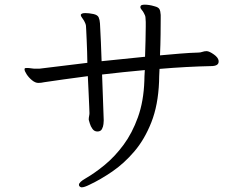

<svg xmlns="http://www.w3.org/2000/svg" viewBox="-20 -755 1040 822"><path d="M916 -491Q916 -472 883 -472Q833 -471 777 -468Q721 -465 663 -460Q662 -442 661.5 -428Q661 -414 661 -405Q657 -305 628 -231.5Q599 -158 555 -106.5Q511 -55 460.5 -20.5Q410 14 363 36Q341 47 330 47Q324 47 319 41Q318 39 318 36Q318 25 346 9Q386 -14 429 -49.5Q472 -85 509 -135Q546 -185 570.5 -253Q595 -321 598 -409Q598 -417 598.5 -428.5Q599 -440 600 -455Q553 -451 507 -446Q461 -441 417 -436Q419 -388 420.5 -340Q422 -292 424 -242V-238Q424 -235 423 -224Q422 -213 416.5 -202.5Q411 -192 397 -192Q384 -192 376 -203Q368 -214 364.5 -226.5Q361 -239 360 -242V-245Q360 -251 361.5 -258Q363 -265 363 -271Q363 -276 362 -298.5Q361 -321 359.5 -355.5Q358 -390 356 -429Q300 -422 252 -415Q204 -408 169 -403Q156 -400 144 -400Q131 -400 117 -411.5Q103 -423 94 -437Q85 -451 85 -458Q85 -463 88.5 -463.5Q92 -464 96 -464Q104 -464 113 -462.5Q122 -461 126 -461H149L354 -486Q354 -506 353 -533Q352 -560 351 -585.5Q350 -611 349 -628Q348 -645 348 -645Q347 -651 345 -655.5Q343 -660 340 -666Q336 -673 331 -679.5Q326 -686 326 -690V-692Q329 -699 345 -699Q353 -699 361.5 -698Q370 -697 380 -695Q398 -691 402.5 -680.5Q407 -670 408 -655Q410 -614 412 -573.5Q414 -533 415 -493L601 -512Q602 -546 603 -580Q604 -614 604 -641Q604 -652 604 -661Q604 -670 603 -677Q603 -683 601 -688.5Q599 -694 596 -699Q592 -707 586.5 -713Q581 -719 581 -725Q581 -727 581.5 -727.5Q582 -728 582 -729Q584 -735 600 -735Q608 -735 618.5 -733.5Q629 -732 642 -728Q658 -724 662.5 -716Q667 -708 668 -691V-674Q668 -649 667.5 -607Q667 -565 665 -518Q709 -522 751 -525.5Q793 -529 830 -530Q838 -530 846.5 -533Q855 -536 864 -536H866Q877 -535 895.5 -522Q914 -509 916 -495Z"/></svg>

Font: Moon Stars Kai T
Style: Regular
Weight: 400
Designer: GuiWonder
Version: Version 1.101